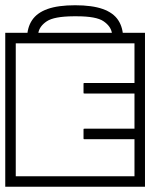

<svg xmlns="http://www.w3.org/2000/svg" viewBox="-40 -711 572 731"><path d="M-20 -188V-398H20Q20 -398 20 -382.2Q20 -366.5 20 -345.5Q20 -324.5 20 -308.8Q20 -293 20 -293Q20 -293 20 -293Q20 -293 20 -293Q20 -293 20 -293Q20 -293 20 -293Q20 -293 20 -277.2Q20 -261.5 20 -240.5Q20 -219.5 20 -203.8Q20 -188 20 -188ZM-20 -249H20Q20 -249 20 -228Q20 -207 20 -175.8Q20 -144.5 20 -113.2Q20 -82 20 -61Q20 -40 20 -40Q20 -40 20 -40Q20 -40 20 -40Q20 -40 20 -40Q20 -40 20 -40Q20 -40 20 -40Q20 -40 20 -40Q20 -40 20 -40Q20 -40 20 -40Q20 -40 20 -40Q20 -40 20 -40Q20 -40 20 -40Q20 -40 43.5 -40Q67 -40 101.5 -40Q136 -40 170.5 -40Q205 -40 228.5 -40Q252 -40 252 -40Q252 -30.5 252 -20.2Q252 -10 252 0Q252 0 252 0Q252 0 252 0Q252 0 252 0Q252 0 252 0Q252 0 252 0Q252 0 232.2 0Q212.5 0 181.8 0Q151 0 116 0Q81 0 50.2 0Q19.5 0 -0.2 0Q-20 0 -20 0Q-20 0 -20 0Q-20 0 -20 0Q-20 0 -20 0Q-20 0 -20 0Q-20 0 -20 -18Q-20 -36 -20 -64.2Q-20 -92.5 -20 -124.5Q-20 -156.5 -20 -184.8Q-20 -213 -20 -231Q-20 -249 -20 -249ZM-20 -337Q-20 -337 -20 -355Q-20 -373 -20 -401.2Q-20 -429.5 -20 -461.5Q-20 -493.5 -20 -521.8Q-20 -550 -20 -568Q-20 -586 -20 -586Q-20 -586 -20 -586Q-20 -586 -20 -586Q-20 -586 -20 -586Q-20 -586 -20 -586Q-20 -586 -0.2 -586Q19.5 -586 50.2 -586Q81 -586 116 -586Q151 -586 181.8 -586Q212.5 -586 232.2 -586Q252 -586 252 -586Q252 -586 252 -586Q252 -586 252 -586Q252 -586 252 -586Q252 -586 252 -586Q252 -586 252 -586Q252 -576.5 252 -566.2Q252 -556 252 -546Q252 -546 228.5 -546Q205 -546 170.5 -546Q136 -546 101.5 -546Q67 -546 43.5 -546Q20 -546 20 -546Q20 -546 20 -546Q20 -546 20 -546Q20 -546 20 -546Q20 -546 20 -546Q20 -546 20 -546Q20 -546 20 -546Q20 -546 20 -546Q20 -546 20 -546Q20 -546 20 -546Q20 -546 20 -546Q20 -546 20 -546Q20 -546 20 -525Q20 -504 20 -472.8Q20 -441.5 20 -410.2Q20 -379 20 -358Q20 -337 20 -337ZM278 -391Q278 -393 278.2 -393.8Q278.5 -394.5 279.2 -394.8Q280 -395 282 -395Q282 -395 302.5 -395Q323 -395 353.5 -395Q384 -395 414.5 -395Q445 -395 465.5 -395Q486 -395 486 -395Q486 -395 486 -395Q486 -395 486 -395Q486 -395 486 -395Q486 -395 486 -395Q486 -395 486 -395Q488 -395 488.8 -394.8Q489.5 -394.5 489.8 -393.8Q490 -393 490 -391Q490 -391 490 -387.8Q490 -384.5 490 -379.8Q490 -375 490 -370.2Q490 -365.5 490 -362.2Q490 -359 490 -359Q490 -356 489.5 -355.5Q489 -355 486 -355Q486 -355 486 -355Q486 -355 486 -355Q486 -355 486 -355Q486 -355 486 -355Q486 -355 486 -355Q486 -355 465.5 -355Q445 -355 414.5 -355Q384 -355 353.5 -355Q323 -355 302.5 -355Q282 -355 282 -355Q280 -355 279.2 -355.2Q278.5 -355.5 278.2 -356.2Q278 -357 278 -359Q278 -359 278 -367Q278 -375 278 -383Q278 -391 278 -391ZM278 -185Q278 -185 278 -193Q278 -201 278 -209Q278 -217 278 -217Q278 -219 278.2 -219.8Q278.5 -220.5 279.2 -220.8Q280 -221 282 -221Q282 -221 302.5 -221Q323 -221 353.5 -221Q384 -221 414.5 -221Q445 -221 465.5 -221Q486 -221 486 -221Q486 -221 486 -221Q486 -221 486 -221Q486 -221 486 -221Q486 -221 486 -221Q486 -221 486 -221Q489 -221 489.5 -220.5Q490 -220 490 -217Q490 -217 490 -213.8Q490 -210.5 490 -205.8Q490 -201 490 -196.2Q490 -191.5 490 -188.2Q490 -185 490 -185Q490 -183 489.8 -182.2Q489.5 -181.5 488.8 -181.2Q488 -181 486 -181Q486 -181 486 -181Q486 -181 486 -181Q486 -181 486 -181Q486 -181 486 -181Q486 -181 486 -181Q486 -181 465.5 -181Q445 -181 414.5 -181Q384 -181 353.5 -181Q323 -181 302.5 -181Q282 -181 282 -181Q280 -181 279.2 -181.2Q278.5 -181.5 278.2 -182.2Q278 -183 278 -185ZM512 -98H472Q472 -98 472 -137.8Q472 -177.5 472 -268Q472 -268 472 -270.5Q472 -273 472 -273Q472 -273 472 -275.5Q472 -278 472 -278Q472 -376.5 472 -422.2Q472 -468 472 -468H512ZM512 -249Q512 -249 512 -231Q512 -213 512 -184.8Q512 -156.5 512 -124.5Q512 -92.5 512 -64.2Q512 -36 512 -18Q512 0 512 0Q512 0 512 0Q512 0 512 0Q512 0 512 0Q512 0 512 0Q512 0 492.2 0Q472.5 0 441.8 0Q411 0 376 0Q341 0 310.2 0Q279.5 0 259.8 0Q240 0 240 0Q240 0 240 0Q240 0 240 0Q240 0 240 0Q240 0 240 0Q240 0 240 0Q240 -10 240 -20.2Q240 -30.5 240 -40Q240 -40 263.5 -40Q287 -40 321.5 -40Q356 -40 390.5 -40Q425 -40 448.5 -40Q472 -40 472 -40Q472 -40 472 -40Q472 -40 472 -40Q472 -40 472 -40Q472 -40 472 -40Q472 -40 472 -40Q472 -40 472 -40Q472 -40 472 -40Q472 -40 472 -40Q472 -40 472 -40Q472 -40 472 -40Q472 -40 472 -40Q472 -40 472 -61Q472 -82 472 -113.2Q472 -144.5 472 -175.8Q472 -207 472 -228Q472 -249 472 -249ZM512 -337H472Q472 -337 472 -358Q472 -379 472 -410.2Q472 -441.5 472 -472.8Q472 -504 472 -525Q472 -546 472 -546Q472 -546 472 -546Q472 -546 472 -546Q472 -546 472 -546Q472 -546 472 -546Q472 -546 472 -546Q472 -546 472 -546Q472 -546 472 -546Q472 -546 472 -546Q472 -546 472 -546Q472 -546 472 -546Q472 -546 472 -546Q472 -546 448.5 -546Q425 -546 390.5 -546Q356 -546 321.5 -546Q287 -546 263.5 -546Q240 -546 240 -546Q240 -556 240 -566.2Q240 -576.5 240 -586Q240 -586 240 -586Q240 -586 240 -586Q240 -586 240 -586Q240 -586 240 -586Q240 -586 240 -586Q240 -586 259.8 -586Q279.5 -586 310.2 -586Q341 -586 376 -586Q411 -586 441.8 -586Q472.5 -586 492.2 -586Q512 -586 512 -586Q512 -586 512 -586Q512 -586 512 -586Q512 -586 512 -586Q512 -586 512 -586Q512 -586 512 -568Q512 -550 512 -521.8Q512 -493.5 512 -461.5Q512 -429.5 512 -401.2Q512 -373 512 -355Q512 -337 512 -337ZM246 -691Q310.5 -691 351 -676.8Q391.5 -662.5 410.2 -634Q429 -605.5 429 -563Q429 -563 429 -563Q429 -563 429 -563Q429 -563 429 -563Q429 -563 415 -563Q401 -563 382.5 -563Q364 -563 350 -563Q336 -563 336 -563Q320.5 -563 296 -563Q271.5 -563 246 -563Q217.5 -563 194.8 -563Q172 -563 156 -563Q156 -563 144.5 -563Q133 -563 116.8 -563Q100.5 -563 85.2 -563Q70 -563 63 -563Q63 -563 63 -563Q63 -563 63 -563Q63 -563 63 -563Q63 -605.5 82 -634Q101 -662.5 141.2 -676.8Q181.5 -691 246 -691Q246 -691 246 -691Q246 -691 246 -691ZM252 -649Q243 -649 241.5 -649Q240 -649 240 -649Q166 -648.5 138.2 -630Q110.5 -611.5 106 -586Q106 -586 106 -586Q106 -586 106 -586Q106 -586 106 -586Q106 -586 113.8 -586Q121.5 -586 129.2 -586Q137 -586 137 -586Q154.5 -586 184.5 -586Q214.5 -586 246 -586Q283 -586 310.5 -586Q338 -586 355 -586Q355 -586 362.8 -586Q370.5 -586 378.2 -586Q386 -586 386 -586Q386 -586 386 -586Q386 -586 386 -586Q386 -586 386 -586Q381.5 -611.5 354 -630.2Q326.5 -649 252 -649Z"/></svg>

Font: Honk
Style: Regular
Weight: 400
Designer: Noopur Datye & Yesha Goshar
Foundry: Ek Type
Version: Version 1.000